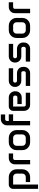

<svg xmlns="http://www.w3.org/2000/svg" viewBox="1794 -2528 923 4551"><g transform="rotate(-90 2255.5 -252.5)"><path d="M53.7 -402.8Q53.7 -445.3 84 -475.6Q114.3 -505.9 156.7 -505.9H335.9Q386.2 -505.9 427.7 -481.2Q469.2 -456.5 493.9 -415.5Q518.6 -374.5 518.6 -324.2V-182.6Q518.6 -132.3 493.9 -90.8Q469.2 -49.3 427.7 -24.7Q386.2 0 335.9 0H215.3V-103H335.9Q369.1 -103 392.3 -126.7Q415.5 -150.4 415.5 -183.6V-323.2Q415.5 -356.4 392.3 -379.6Q369.1 -402.8 335.9 -402.8H156.7V188.5H53.7Z M635.7 -364.3Q635.7 -403.3 655.5 -435.5Q675.3 -467.8 708.3 -486.8Q741.2 -505.9 781.2 -505.9H894V-403.3H781.2Q763.7 -403.3 751.2 -391.4Q738.8 -379.4 738.8 -362.3V0H635.7Z M972.2 -323.2Q972.2 -373.5 996.8 -415Q1021.5 -456.5 1063 -481.2Q1104.5 -505.9 1154.8 -505.9H1265.1Q1315.4 -505.9 1356.9 -481.2Q1398.4 -456.5 1423.1 -415Q1447.8 -373.5 1447.8 -323.2V-182.6Q1447.8 -132.3 1423.1 -90.8Q1398.4 -49.3 1356.9 -24.7Q1315.4 0 1265.1 0H1154.8Q1104.5 0 1063 -24.7Q1021.5 -49.3 996.8 -90.8Q972.2 -132.3 972.2 -182.6ZM1075.2 -183.6Q1075.2 -150.4 1098.6 -126.7Q1122.1 -103 1154.8 -103H1265.1Q1298.3 -103 1321.5 -126.7Q1344.7 -150.4 1344.7 -183.6V-322.3Q1344.7 -355.5 1321.5 -379.2Q1298.3 -402.8 1265.1 -402.8H1154.8Q1122.1 -402.8 1098.6 -379.2Q1075.2 -355.5 1075.2 -322.3Z M1560.1 -549.3Q1560.1 -589.4 1579.8 -622.3Q1599.6 -655.3 1632.6 -674.8Q1665.5 -694.3 1705.6 -694.3H1818.4V-591.8H1705.6Q1688 -591.8 1675.5 -579.3Q1663.1 -566.9 1663.1 -549.3V-505.9H1820.3V-403.3H1663.1V0H1560.1Z M1903.3 -401.4Q1903.3 -444.8 1935.1 -475.3Q1966.8 -505.9 2011.2 -505.9H2222.2Q2262.7 -505.9 2295.7 -486.1Q2328.6 -466.3 2348.4 -432.9Q2368.2 -399.4 2368.2 -358.9V-344.7Q2368.2 -304.7 2348.4 -271.7Q2328.6 -238.8 2295.7 -219Q2262.7 -199.2 2222.2 -199.2H2064.9V-301.8H2223.1Q2240.7 -301.8 2253.2 -314.5Q2265.6 -327.1 2265.6 -345.2V-358.9Q2265.6 -377.4 2253.2 -390.1Q2240.7 -402.8 2223.1 -402.8H2006.3V-143.1Q2006.3 -126.5 2017.6 -114.7Q2028.8 -103 2044.9 -103H2332.5V0H2044.9Q2005.9 0 1973.6 -19.3Q1941.4 -38.6 1922.4 -71Q1903.3 -103.5 1903.3 -142.6Z M2470.7 -363.8Q2470.7 -403.3 2490.5 -435.5Q2510.3 -467.8 2543.2 -486.8Q2576.2 -505.9 2616.2 -505.9H2913.1V-402.8H2616.2Q2598.6 -402.8 2586.2 -391.4Q2573.7 -379.9 2573.7 -363.8V-351.6Q2573.7 -335 2586.2 -323.2Q2598.6 -311.5 2616.2 -311.5H2800.8Q2840.8 -311.5 2873.8 -292.2Q2906.7 -272.9 2926.3 -240.7Q2945.8 -208.5 2945.8 -168.9V-142.6Q2945.8 -103.5 2926.3 -71Q2906.7 -38.6 2873.8 -19.3Q2840.8 0 2800.8 0H2493.7V-103H2800.8Q2818.4 -103 2830.8 -114.7Q2843.3 -126.5 2843.3 -143.1V-168.5Q2843.3 -185.5 2830.8 -197.3Q2818.4 -209 2800.8 -209H2616.2Q2576.2 -209 2543.2 -228.3Q2510.3 -247.6 2490.5 -280Q2470.7 -312.5 2470.7 -351.6Z M3048.3 -363.8Q3048.3 -403.3 3068.1 -435.5Q3087.9 -467.8 3120.8 -486.8Q3153.8 -505.9 3193.8 -505.9H3490.7V-402.8H3193.8Q3176.3 -402.8 3163.8 -391.4Q3151.4 -379.9 3151.4 -363.8V-351.6Q3151.4 -335 3163.8 -323.2Q3176.3 -311.5 3193.8 -311.5H3378.4Q3418.5 -311.5 3451.4 -292.2Q3484.4 -272.9 3503.9 -240.7Q3523.4 -208.5 3523.4 -168.9V-142.6Q3523.4 -103.5 3503.9 -71Q3484.4 -38.6 3451.4 -19.3Q3418.5 0 3378.4 0H3071.3V-103H3378.4Q3396 -103 3408.4 -114.7Q3420.9 -126.5 3420.9 -143.1V-168.5Q3420.9 -185.5 3408.4 -197.3Q3396 -209 3378.4 -209H3193.8Q3153.8 -209 3120.8 -228.3Q3087.9 -247.6 3068.1 -280Q3048.3 -312.5 3048.3 -351.6Z M3630.9 -323.2Q3630.9 -373.5 3655.5 -415Q3680.2 -456.5 3721.7 -481.2Q3763.2 -505.9 3813.5 -505.9H3923.8Q3974.1 -505.9 4015.6 -481.2Q4057.1 -456.5 4081.8 -415Q4106.4 -373.5 4106.4 -323.2V-182.6Q4106.4 -132.3 4081.8 -90.8Q4057.1 -49.3 4015.6 -24.7Q3974.1 0 3923.8 0H3813.5Q3763.2 0 3721.7 -24.7Q3680.2 -49.3 3655.5 -90.8Q3630.9 -132.3 3630.9 -182.6ZM3733.9 -183.6Q3733.9 -150.4 3757.3 -126.7Q3780.8 -103 3813.5 -103H3923.8Q3957 -103 3980.2 -126.7Q4003.4 -150.4 4003.4 -183.6V-322.3Q4003.4 -355.5 3980.2 -379.2Q3957 -402.8 3923.8 -402.8H3813.5Q3780.8 -402.8 3757.3 -379.2Q3733.9 -355.5 3733.9 -322.3Z M4218.8 -364.3Q4218.8 -403.3 4238.5 -435.5Q4258.3 -467.8 4291.3 -486.8Q4324.2 -505.9 4364.3 -505.9H4477.1V-403.3H4364.3Q4346.7 -403.3 4334.2 -391.4Q4321.8 -379.4 4321.8 -362.3V0H4218.8Z"/></g></svg>

Font: Anta
Style: Regular
Weight: 400
Designer: Sergej Lebedev
Foundry: Sergej Lebedev
Version: Version 1.000; ttfautohint (v1.8.4.7-5d5b)